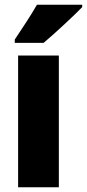

<svg xmlns="http://www.w3.org/2000/svg" viewBox="-20 -786 365 806"><path d="M325 -756V-766H135C110 -722 74 -668 42 -620V-606H163C214 -649 291 -721 325 -756ZM227 0V-553H56V0Z"/></svg>

Font: Noto Sans Devanagari Condensed Black
Style: Regular
Weight: 900
Width: 3
Designer: Jelle Bosma - Monotype Design Team
Foundry: Monotype Imaging Inc.
Version: Version 2.004